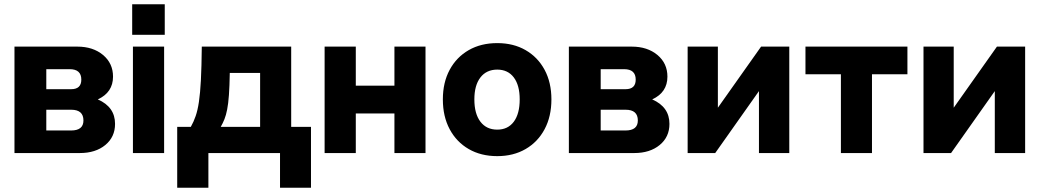

<svg xmlns="http://www.w3.org/2000/svg" viewBox="-20 -719 4884 902"><path d="M439.5 -252Q520.5 -216.5 520.5 -137Q520.5 -75.5 474.8 -37.8Q429 0 355 0H48V-500H343.5Q417 -500 464 -460.8Q511 -421.5 511 -359Q511 -285 439.5 -252ZM314.5 -300Q362 -300 362 -345Q362 -394 307.5 -394H197.5V-300ZM314 -106Q372 -106 372 -153Q372 -203.5 314.5 -203.5H197.5V-106Z M601 -699H754V-555.5H601ZM604.5 -500H751V0H604.5Z M928 -500H1348V-123H1441V163H1295.5V0H959V163H812.5V-123H876.5Q890 -147 899.2 -173.8Q908.5 -200.5 914.5 -240.5Q920.5 -280.5 923.8 -342.8Q927 -405 928 -500ZM1017 -123H1202V-376.5H1059.5Q1058.5 -314 1055.5 -272.8Q1052.5 -231.5 1047.2 -204.8Q1042 -178 1034.5 -159.2Q1027 -140.5 1017 -123Z M1505 -500H1651.5V-316.5H1833V-500H1979V0H1833V-186H1651.5V0H1505Z M2060.5 -252Q2060.5 -331.5 2092.5 -391Q2124.5 -450.5 2182 -483.5Q2239.5 -516.5 2316 -516.5Q2392 -516.5 2449.2 -483.5Q2506.5 -450.5 2538.5 -391Q2570.5 -331.5 2570.5 -252Q2570.5 -172 2538.5 -112Q2506.5 -52 2449.2 -18.8Q2392 14.5 2316 14.5Q2239.5 14.5 2182 -18.8Q2124.5 -52 2092.5 -112Q2060.5 -172 2060.5 -252ZM2421.5 -252Q2421.5 -318.5 2393.8 -355.2Q2366 -392 2316 -392Q2265.5 -392 2237 -355.2Q2208.5 -318.5 2208.5 -252Q2208.5 -184.5 2237 -147.2Q2265.5 -110 2316 -110Q2366 -110 2393.8 -147.2Q2421.5 -184.5 2421.5 -252Z M3044 -252Q3125 -216.5 3125 -137Q3125 -75.5 3079.2 -37.8Q3033.5 0 2959.5 0H2652.5V-500H2948Q3021.5 -500 3068.5 -460.8Q3115.5 -421.5 3115.5 -359Q3115.5 -285 3044 -252ZM2919 -300Q2966.5 -300 2966.5 -345Q2966.5 -394 2912 -394H2802V-300ZM2918.5 -106Q2976.5 -106 2976.5 -153Q2976.5 -203.5 2919 -203.5H2802V-106Z M3352.5 -500V-213L3555.5 -500H3688V0H3545.5V-291L3340 0H3210.5V-500Z M4243 -500V-370H4076.5V0H3930.5V-370H3764V-500Z M4460.5 -500V-213L4663.5 -500H4796V0H4653.5V-291L4448 0H4318.5V-500Z"/></svg>

Font: Overused Grotesk
Style: Bold
Weight: 710
Version: Version 0.004